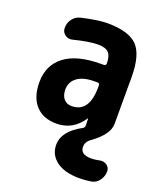

<svg xmlns="http://www.w3.org/2000/svg" viewBox="-139 -619 778 927"><g transform="rotate(20 250.0 -155.0)"><path d="M315.4 -224.6V-234.4Q315.4 -245.1 303.7 -245.1H290Q231.4 -245.1 200.7 -222.2Q169.9 -199.2 169.9 -160.2Q169.9 -128.9 185.1 -111.8Q200.2 -94.7 224.6 -94.7Q315.4 -94.7 315.4 -224.6ZM442.4 105.5Q461.9 100.6 478.5 111.8Q495.1 123 495.1 142.6Q495.1 168.9 479.5 189.9Q463.9 210.9 439.5 214.8Q407.2 219.7 379.9 219.7Q303.7 219.7 261.7 188.5Q219.7 157.2 219.7 105.5Q219.7 35.2 313.5 -14.6Q322.3 -19.5 322.3 -31.2L321.3 -64.5Q321.3 -65.4 320.3 -65.4Q318.4 -65.4 318.4 -64.5Q269.5 9.8 184.6 9.8Q116.2 9.8 78.1 -32.2Q40 -74.2 40 -150.4Q40 -238.3 103.5 -286.6Q167 -335 290 -335H303.7Q314.5 -335 315.4 -345.7Q315.4 -384.8 299.3 -401.4Q283.2 -418 245.1 -418Q200.2 -418 119.1 -397.5Q99.6 -392.6 82.5 -404.8Q65.4 -417 65.4 -438.5Q65.4 -464.8 80.6 -484.9Q95.7 -504.9 120.1 -510.7Q199.2 -529.3 250 -530.3Q361.3 -530.3 405.8 -485.4Q450.2 -440.4 450.2 -325.2V-85Q450.2 -31.2 371.1 26.4Q344.7 43.9 344.7 70.3Q344.7 110.4 400.4 110.4Q418.9 110.4 442.4 105.5Z"/></g></svg>

Font: Rounded-X Mgen+ 1m bold
Style: Bold
Weight: 700
Designer: [Source Han Sans]
Ryoko NISHIZUKA  (kana & ideographs); Paul D. Hunt (Latin, Greek & Cyrillic); Wenlong ZHANG  (bopomofo
Version: Version 1.059.20150602